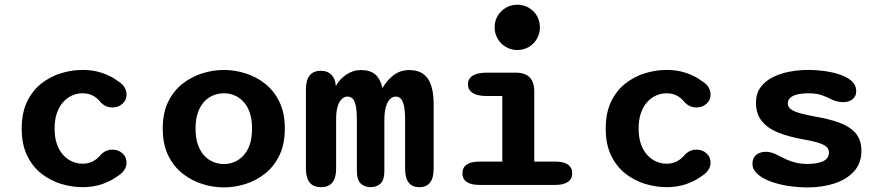

<svg xmlns="http://www.w3.org/2000/svg" viewBox="-20 -784 3754 814"><path d="M330 9.5Q285 9.5 239.5 -4.2Q194 -18 156 -47.5Q118 -77 95 -124.5Q72 -172 72 -239Q72 -306 95 -353.5Q118 -401 156 -430.5Q194 -460 239.5 -473.8Q285 -487.5 330 -487.5Q376 -487.5 414 -474.5Q452 -461.5 479.5 -440.5Q499 -429 507.8 -414Q516.5 -399 516.5 -384Q516.5 -359.5 499 -344Q481.5 -328.5 458 -328.5Q440 -328.5 427.5 -334.8Q415 -341 405.5 -352Q392.5 -368.5 373.8 -378.5Q355 -388.5 329.5 -388.5Q307.5 -388.5 286.5 -379.5Q265.5 -370.5 248.5 -352Q231.5 -333.5 221.5 -305.5Q211.5 -277.5 211.5 -239Q211.5 -200.5 221.5 -172.5Q231.5 -144.5 248.5 -126.2Q265.5 -108 286.5 -99Q307.5 -90 329.5 -90Q355 -90 373.8 -100Q392.5 -110 405.5 -126Q415.5 -137 427.8 -143.2Q440 -149.5 458 -149.5Q481.5 -149.5 499 -134.2Q516.5 -119 516.5 -94Q516.5 -79 507.5 -64.2Q498.5 -49.5 479.5 -38Q452 -17 414 -3.8Q376 9.5 330 9.5Z M929.5 10.5Q883.5 10.5 838 -3.8Q792.5 -18 754.2 -48Q716 -78 693 -125.2Q670 -172.5 670 -239Q670 -305.5 693 -352.5Q716 -399.5 754.2 -429.2Q792.5 -459 838 -473.2Q883.5 -487.5 929.5 -487.5Q974.5 -487.5 1020.2 -473.2Q1066 -459 1103.8 -429.2Q1141.5 -399.5 1164.5 -352.5Q1187.5 -305.5 1187.5 -239Q1187.5 -172.5 1164.5 -125.2Q1141.5 -78 1103.8 -48Q1066 -18 1020.2 -3.8Q974.5 10.5 929.5 10.5ZM929.5 -88.5Q952.5 -88.5 973.5 -97.2Q994.5 -106 1011.8 -124.2Q1029 -142.5 1038.8 -170.8Q1048.5 -199 1048.5 -239Q1048.5 -278.5 1038.8 -306.8Q1029 -335 1011.8 -353.2Q994.5 -371.5 973.5 -380Q952.5 -388.5 929.5 -388.5Q906.5 -388.5 884.8 -380Q863 -371.5 846 -353.2Q829 -335 819 -306.8Q809 -278.5 809 -239Q809 -199 819 -170.8Q829 -142.5 846 -124.2Q863 -106 884.8 -97.2Q906.5 -88.5 929.5 -88.5Z M1551.5 9.5Q1526.5 9.5 1509.8 -5.5Q1493 -20.5 1493 -59.5V-271.5Q1493 -315 1488 -337.2Q1483 -359.5 1474 -367Q1465 -374.5 1453 -374.5Q1440 -374.5 1429 -364.2Q1418 -354 1411.5 -332.8Q1405 -311.5 1405 -278.5V-68.5Q1405 9.5 1341 9.5Q1277 9.5 1277 -68.5V-405.5Q1277 -484 1341 -484Q1367.5 -484 1384.2 -468Q1401 -452 1403.5 -421.5L1404 -419Q1417.5 -446.5 1446.8 -466.8Q1476 -487 1510 -487Q1549 -487 1570.8 -468.5Q1592.5 -450 1601.5 -410.5Q1620.5 -444 1649 -465.5Q1677.5 -487 1715 -487Q1768 -487 1793.2 -451.5Q1818.5 -416 1818.5 -340.5V-68.5Q1818.5 9.5 1758 9.5Q1697.5 9.5 1697.5 -68.5V-271.5Q1697.5 -315 1692.2 -337.2Q1687 -359.5 1678 -367Q1669 -374.5 1657.5 -374.5Q1644.5 -374.5 1633.2 -363.5Q1622 -352.5 1615.8 -330Q1609.5 -307.5 1609.5 -273.5V-59.5Q1609.5 -20.5 1593 -5.5Q1576.5 9.5 1551.5 9.5Z M2012.5 -99H2109.5V-377H2043Q2004 -377 1984 -389.8Q1964 -402.5 1964 -426.5Q1964 -450.5 1984 -463.2Q2004 -476 2043 -476H2166Q2245 -476 2245 -397V-99H2333.5Q2369.5 -99 2387.8 -86.2Q2406 -73.5 2406 -49.5Q2406 -25.5 2387.8 -12.8Q2369.5 0 2333.5 0H2012.5Q1976.5 0 1958.5 -12.8Q1940.5 -25.5 1940.5 -49.5Q1940.5 -73.5 1958.5 -86.2Q1976.5 -99 2012.5 -99ZM2077 -668Q2077 -695 2090 -716.8Q2103 -738.5 2124.8 -751.2Q2146.5 -764 2173 -764Q2200 -764 2221.8 -751.2Q2243.5 -738.5 2256.2 -716.8Q2269 -695 2269 -668Q2269 -641.5 2256.2 -619.5Q2243.5 -597.5 2221.8 -584.8Q2200 -572 2173 -572Q2146.5 -572 2124.8 -584.8Q2103 -597.5 2090 -619.5Q2077 -641.5 2077 -668Z M2806 9.5Q2761 9.5 2715.5 -4.2Q2670 -18 2632 -47.5Q2594 -77 2571 -124.5Q2548 -172 2548 -239Q2548 -306 2571 -353.5Q2594 -401 2632 -430.5Q2670 -460 2715.5 -473.8Q2761 -487.5 2806 -487.5Q2852 -487.5 2890 -474.5Q2928 -461.5 2955.5 -440.5Q2975 -429 2983.8 -414Q2992.5 -399 2992.5 -384Q2992.5 -359.5 2975 -344Q2957.5 -328.5 2934 -328.5Q2916 -328.5 2903.5 -334.8Q2891 -341 2881.5 -352Q2868.5 -368.5 2849.8 -378.5Q2831 -388.5 2805.5 -388.5Q2783.5 -388.5 2762.5 -379.5Q2741.5 -370.5 2724.5 -352Q2707.5 -333.5 2697.5 -305.5Q2687.5 -277.5 2687.5 -239Q2687.5 -200.5 2697.5 -172.5Q2707.5 -144.5 2724.5 -126.2Q2741.5 -108 2762.5 -99Q2783.5 -90 2805.5 -90Q2831 -90 2849.8 -100Q2868.5 -110 2881.5 -126Q2891.5 -137 2903.8 -143.2Q2916 -149.5 2934 -149.5Q2957.5 -149.5 2975 -134.2Q2992.5 -119 2992.5 -94Q2992.5 -79 2983.5 -64.2Q2974.5 -49.5 2955.5 -38Q2928 -17 2890 -3.8Q2852 9.5 2806 9.5Z M3404 10.5Q3360.5 10.5 3318.8 3.8Q3277 -3 3243.5 -16Q3210 -29 3190 -47.5Q3170 -66 3170 -89.5Q3170 -114.5 3186 -127.5Q3202 -140.5 3227 -140.5Q3238.5 -140.5 3251.5 -136.8Q3264.5 -133 3280 -125Q3295.5 -116.5 3313.5 -108.2Q3331.5 -100 3353.5 -94.5Q3375.5 -89 3403 -89Q3445 -89 3469.8 -100.5Q3494.5 -112 3494.5 -138.5Q3494.5 -154.5 3480.2 -164.5Q3466 -174.5 3440 -181.5Q3414 -188.5 3378.5 -194.5Q3321 -205 3277.5 -222.8Q3234 -240.5 3209.5 -271Q3185 -301.5 3185 -348.5Q3185 -387 3204.2 -413.5Q3223.5 -440 3255.5 -456.2Q3287.5 -472.5 3326.8 -480Q3366 -487.5 3405.5 -487.5Q3443 -487.5 3479.2 -482.2Q3515.5 -477 3545.2 -466.2Q3575 -455.5 3592.5 -438.8Q3610 -422 3610 -398Q3610 -375 3594.2 -363Q3578.5 -351 3554.5 -351Q3541 -351 3529 -354Q3517 -357 3504 -363Q3489 -371.5 3465.5 -380Q3442 -388.5 3407 -388.5Q3392.5 -388.5 3377.2 -386.8Q3362 -385 3349 -380.2Q3336 -375.5 3328 -367Q3320 -358.5 3320 -345Q3320 -329.5 3334.5 -319.8Q3349 -310 3374 -303.5Q3399 -297 3431.5 -290.5Q3489.5 -281 3534.8 -265.2Q3580 -249.5 3606 -221Q3632 -192.5 3632 -144.5Q3632 -91.5 3600.2 -57Q3568.5 -22.5 3516.8 -6Q3465 10.5 3404 10.5Z"/></svg>

Font: Sono ExtraLight Monospace SemiBold
Style: Regular
Weight: 600
Version: Version 2.112